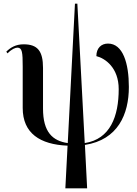

<svg xmlns="http://www.w3.org/2000/svg" viewBox="-20 -780 741 1040"><path d="M334 240H452L440 5C619 -23 678 -161 678 -309C678 -437 646 -544 565 -544C529 -544 502 -520 502 -476C550 -464 623 -413 623 -297C623 -150 577 -26 439 -5L399 -760H386L347 -5C265 -17 213 -64 213 -192V-412C213 -503 184 -540 108 -540C65 -540 36 -522 14 -500L21 -491C43 -514 63 -522 75 -522C100 -521 103 -497 103 -419V-195C103 -58 197 3 346 9Z"/></svg>

Font: Noto Serif Display Medium
Style: Regular
Weight: 500
Designer: Monotype Design Team
Foundry: Monotype Imaging Inc.
Version: Version 2.009